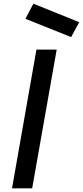

<svg xmlns="http://www.w3.org/2000/svg" viewBox="-20 -1018 448 1038"><path d="M408.5 -898 364.5 -817.5 117.5 -916.5 160.5 -998ZM286.5 -750 154 0H45L177 -750Z"/></svg>

Font: Russisch Sans SemiBold
Style: Italic
Weight: 600
Width: 4
Italic angle: -10°
Designer: Michael Sharanda (font) & Cristiano Sobral (main changes)
Foundry: Michael Sharanda
Version: Version 2.00;September 8, 2020;FontCreator 13.0.0.2681 64-bi